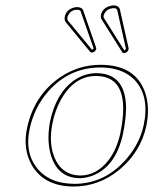

<svg xmlns="http://www.w3.org/2000/svg" viewBox="-20 -678 566 708"><path d="M334.5 -397.9Q251 -397.9 201.7 -304.7Q183.1 -269 174.3 -228Q156.2 -143.1 187 -84Q215.8 -31.7 275.4 -30.8Q336.4 -30.8 380.4 -87.4Q410.6 -127 423.8 -187Q466.8 -397 334.5 -397.9ZM79.6 -205.1Q105.5 -326.7 201.2 -392.6Q269.5 -439 350.1 -439Q480 -439 515.1 -336.9Q533.7 -281.7 519.5 -213.9Q499.5 -119.1 421.4 -53.2Q346.2 9.3 252.9 9.8Q141.1 9.8 95.7 -71.8Q64 -130.9 79.6 -205.1ZM401.9 -658.2Q418 -656.7 421.9 -644L454.1 -501Q454.6 -498 454.1 -495.1Q449.2 -483.4 437.5 -481.9Q433.1 -482.9 431.2 -484.9L355 -606Q350.6 -612.8 352.1 -622.1Q356.9 -646.5 383.3 -655.3Q392.6 -658.2 401.9 -658.2ZM264.6 -651.9Q282.2 -650.9 286.1 -641.1L334.5 -502Q335 -500 335 -498Q331.5 -485.8 318.8 -483.9Q314.5 -484.9 312.5 -486.8L221.7 -597.2Q216.8 -606 218.8 -616.2Q224.1 -641.1 250 -649.4Q257.8 -651.9 264.6 -651.9ZM334.5 -408.2Q432.1 -408.2 443.4 -305.2Q444.8 -292 444.8 -278.8Q444.3 -237.8 433.6 -185.1Q408.2 -65.4 322.8 -30.8Q298.3 -21.5 275.4 -21Q189.5 -21 165.5 -113.8Q158.7 -141.6 158.7 -172.4Q159.2 -202.1 164.6 -230Q186.5 -334.5 253.4 -381.8Q291 -407.7 334.5 -408.2ZM89.4 -203.1Q69.3 -108.4 124.5 -48.8Q156.7 -15.1 206.1 -4.9Q228.5 -0.5 252.9 0Q368.2 0 448.2 -94.2Q495.6 -150.4 509.8 -216.3Q532.2 -321.8 478 -381.3Q447.8 -413.6 399.4 -424.3Q376 -429.2 350.1 -429.2Q235.8 -429.2 157.7 -340.8Q106.4 -282.2 89.4 -203.1ZM401.9 -647.9Q372.1 -647.9 362.8 -623Q362.3 -621.1 361.8 -620.1Q361.3 -614.7 362.8 -612.3L438.5 -492.2Q441.9 -493.7 444.3 -497.6V-498.5L412.1 -641.6Q408.7 -647.5 401.9 -647.9ZM264.6 -642.1Q240.7 -642.1 230.5 -619.6Q229 -616.2 228.5 -613.8Q227.5 -607.4 230 -602.5L319.3 -494.6Q323.2 -497.1 325.2 -499.5L276.9 -637.7Q272.9 -642.1 264.6 -642.1Z"/></svg>

Font: Linux Biolinum Outline O
Style: Italic
Weight: 400
Italic angle: -12°
Designer: Philipp H. Poll
Foundry: Philipp H. Poll
Version: Version 0.6.2